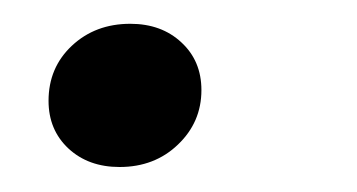

<svg xmlns="http://www.w3.org/2000/svg" viewBox="-20 -127 296 159"><path d="M79 11.3Q53.2 11.3 36.7 -4Q20.2 -19.4 20.2 -43.5Q20.2 -71 39.5 -89.1Q58.9 -107.3 87.9 -107.3Q113.7 -107.3 130.2 -91.9Q146.8 -76.6 146.8 -52.4Q146.8 -25.8 127.4 -7.3Q108.1 11.3 79 11.3Z"/></svg>

Font: Playfair 5pt SemiExpanded Light 12pt
Style: Italic
Weight: 300
Italic angle: -15.6°
Version: Version 2.000;gftools[0.9.28]